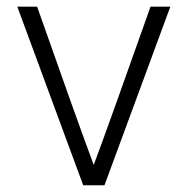

<svg xmlns="http://www.w3.org/2000/svg" viewBox="-20 -548 554 568"><path d="M31.2 -528.3 226.1 0H289.1L483.9 -528.3H425.3Q302.2 -180.2 257.3 -60.1Q206.5 -196.3 89.8 -528.3Z"/></svg>

Font: My Font
Style: ExtraLight
Weight: 500
Designer: Vernon Adams
Foundry: newtypography
Version: Version 0.001